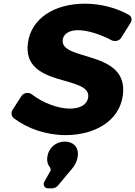

<svg xmlns="http://www.w3.org/2000/svg" viewBox="-20 -728 735 1043"><path d="M321 -513C326 -547 359 -564 405 -564C454 -564 525 -542 587 -509C603 -501 628 -506 637 -521L688 -602C699 -619 697 -637 680 -647C616 -684 529 -708 441 -708C273 -708 150 -626 132 -497C96 -249 477 -323 459 -199C453 -159 415 -138 359 -138C297 -138 214 -168 152 -216C135 -229 109 -224 97 -207L48 -131C39 -116 41 -97 55 -86C128 -30 231 6 336 6C492 6 627 -68 647 -208C683 -461 303 -392 321 -513ZM332 41C284 41 244 75 237 124C234 145 238 165 251 180C254 184 257 196 254 200L221 259C211 276 222 295 241 295H266C273 295 289 288 293 282L371 189C387 170 399 148 402 123C410 70 376 41 332 41Z"/></svg>

Font: Trueno
Style: RoundBdIt
Weight: 700
Designer: Julieta Ulanovsky, Jasper
Foundry: Julieta Ulanovsky, Cannot Into Space Fonts
Version: Version 3.001